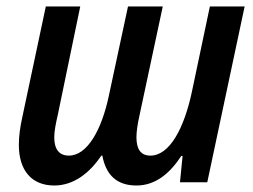

<svg xmlns="http://www.w3.org/2000/svg" viewBox="-20 -561 778 591"><path d="M147 10C208 10 257 -30 292 -82H295C306 -23 339 10 400 10C460 10 504 -29 538 -81H542L534 0H618L733 -541H626L571 -280C547 -166 502 -82 443 -82C414 -82 400 -101 400 -138C400 -155 403 -177 409 -204L481 -541H374L315 -266C293 -162 249 -82 192 -82C162 -82 147 -102 147 -138C147 -156 151 -178 158 -208L227 -541H121L49 -202C42 -171 38 -141 38 -115C38 -37 77 10 147 10Z"/></svg>

Font: Noto Sans Display SemiCondensed Medium
Style: Italic
Weight: 500
Width: 4
Italic angle: -12°
Designer: Monotype Design Team
Foundry: Monotype Imaging Inc.
Version: Version 1.900